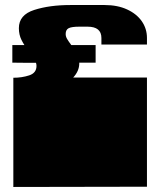

<svg xmlns="http://www.w3.org/2000/svg" viewBox="-20 -742 633 763"><path d="M33 -170V-171Q33 -184 33 -190Q33 -196 33 -208V-259Q33 -268 33 -272.5Q33 -277 33 -281.5Q33 -286 33 -295V-296Q33 -309 33 -315Q33 -321 33 -333V-433Q67 -433 96 -442.5Q125 -452 125 -480Q125 -491 118.5 -502.5Q112 -514 97 -534Q76 -562 65.5 -583Q55 -604 55 -630Q55 -683 116 -702.5Q177 -722 259 -722H396Q447 -722 485 -704.5Q523 -687 543.5 -657.5Q564 -628 564 -591V-565H383V-591Q383 -636 328 -636H295Q265 -636 253 -630Q241 -624 241 -607Q241 -597 246.5 -587.5Q252 -578 264 -562Q279 -540 287 -524.5Q295 -509 295 -490Q295 -460 271 -434H564V-334Q564 -321 564 -315Q564 -309 564 -297V-296Q564 -287 564 -282.5Q564 -278 564 -273.5Q564 -269 564 -260V-209Q564 -196 564 -190Q564 -184 564 -172V-171Q564 -162 564 -157.5Q564 -153 564 -148.5Q564 -144 564 -135V0L33 1V-134Q33 -143 33 -147.5Q33 -152 33 -156.5Q33 -161 33 -170ZM29 -563H360V-493H252Q198 -493 143 -492.5Q88 -492 29 -493Z"/></svg>

Font: Danfo
Style: Regular
Weight: 400
Version: Version 1.000;Glyphs 3.2 (3236)